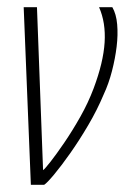

<svg xmlns="http://www.w3.org/2000/svg" viewBox="-20 -515 347 535"><path d="M66 0 46 -495H83L100 -41Q104 -43 120.5 -64Q137 -85 159.5 -118Q182 -151 204 -190Q226 -229 241 -269Q268 -341 271.5 -396.5Q275 -452 256 -495H293Q304 -476 306.5 -447Q309 -418 305 -385Q301 -352 292 -317Q283 -282 269 -252Q251 -209 226 -166.5Q201 -124 176 -88.5Q151 -53 131 -29Q111 -5 103 0Z"/></svg>

Font: Alumni Sans ExtraLight
Style: Italic
Weight: 250
Italic angle: -8°
Version: Version 1.016